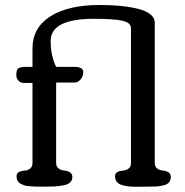

<svg xmlns="http://www.w3.org/2000/svg" viewBox="-20 -732 725 753"><path d="M44.9 -41Q44.9 -52.7 54.7 -57.6Q64.5 -62.5 76.2 -63Q87.9 -63.5 97.7 -70.6Q107.4 -77.6 107.4 -93.3V-406.7H73.2Q60.5 -406.7 52.2 -415.8Q43.9 -424.8 43.9 -437.5Q43.9 -459 52.2 -464.4Q60.5 -469.7 83 -469.7H107.4V-541.5Q107.4 -623.5 177.7 -668Q248 -712.4 370.6 -712.4Q414.1 -712.4 450.7 -709Q487.3 -705.6 519 -698Q550.8 -690.4 568.8 -676.5Q586.9 -662.6 586.9 -643.6V-596.2V-93.3Q586.9 -78.1 596.7 -71Q606.4 -64 618.4 -63.2Q630.4 -62.5 640.1 -56.6Q649.9 -50.8 649.9 -38.1Q649.9 -24.9 642.8 -16.6Q635.7 -8.3 620.4 -4.9Q605 -1.5 593 -0.7Q581.1 0 559.1 0Q552.2 0 538.3 0.2Q524.4 0.5 517.1 0.5Q498 0.5 484.6 -1Q471.2 -2.4 458 -6.3Q444.8 -10.3 438 -19Q431.2 -27.8 431.2 -41Q431.2 -52.7 440.9 -57.6Q450.7 -62.5 462.4 -63Q474.1 -63.5 483.9 -70.6Q493.7 -77.6 493.7 -93.3V-620.6Q493.7 -643.6 459.5 -650.9Q425.3 -658.2 348.1 -658.2Q178.7 -658.2 178.7 -571.3Q178.7 -513.7 200.2 -469.7H271.5Q306.6 -469.7 306.6 -449.2Q306.6 -432.6 295.9 -420.4Q285.2 -408.2 272.5 -408.2H200.2V-93.3Q200.2 -78.1 210.2 -71Q220.2 -64 231.9 -63.2Q243.7 -62.5 253.7 -56.6Q263.7 -50.8 263.7 -38.1Q263.7 -24.9 255.1 -16.6Q246.6 -8.3 227.8 -4.9Q209 -1.5 194.3 -0.7Q179.7 0 153.3 0Q149.9 0 143.6 0Q127.4 0 119.4 -0.2Q111.3 -0.5 97.4 -1.5Q83.5 -2.4 76.2 -4.9Q68.8 -7.3 60.5 -11.7Q52.2 -16.1 48.6 -23.4Q44.9 -30.8 44.9 -41Z"/></svg>

Font: Corben
Style: Regular
Weight: 400
Designer: vernon adams
Foundry: vernon adams
Version: Version 1.100